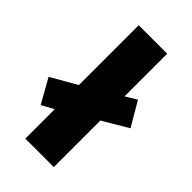

<svg xmlns="http://www.w3.org/2000/svg" viewBox="-247 -835 910 910"><g transform="rotate(45 208.5 -380.0)"><path d="M114 0H305V-312L432 -387L361 -508L305 -474V-760H114V-359L-15 -285L53 -164L114 -197Z"/></g></svg>

Font: Noto Sans Gujarati Black
Style: Regular
Weight: 900
Designer: Jelle Bosma - Monotype Design Team, Universal Thirst
Foundry: Monotype Imaging Inc.
Version: Version 2.106